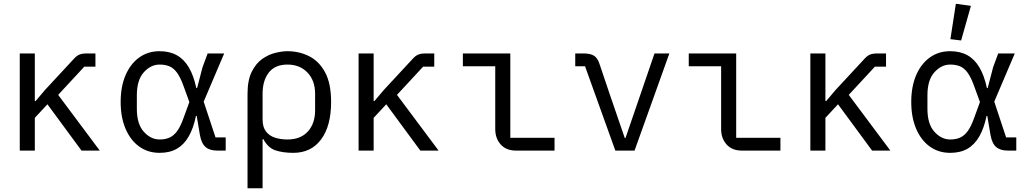

<svg xmlns="http://www.w3.org/2000/svg" viewBox="-20 -800 5440 1020"><path d="M85 0V-516H165V-263H169L219 -322L372 -487Q387 -504 402 -510Q417 -516 438 -516H487V-446H428L289 -296L510 0H413L232 -246L165 -174V0Z M1179 0H1134Q1094 0 1072 -19Q1050 -38 1042 -83L1025 -184H1021Q1008 -120 983 -76Q958 -32 920 -10Q882 12 828 12Q766 12 719.5 -21.5Q673 -55 647 -116Q621 -177 621 -258Q621 -340 647 -400.5Q673 -461 719.5 -494.5Q766 -528 828 -528Q881 -528 919.5 -506.5Q958 -485 983.5 -441.5Q1009 -398 1023 -332H1027L1056 -443L1083 -516H1171L1062 -260L1125 -70H1179ZM828 -59Q858 -59 880.5 -69Q903 -79 921 -103.5Q939 -128 955 -173L986 -258L955 -343Q939 -388 921 -413Q903 -438 880.5 -447.5Q858 -457 828 -457Q781 -457 744 -416Q707 -375 707 -294V-222Q707 -141 744 -100Q781 -59 828 -59Z M1295 -302Q1295 -374 1317.5 -419Q1340 -464 1374 -487.5Q1408 -511 1444 -519.5Q1480 -528 1507 -528Q1570 -528 1623 -501Q1676 -474 1707.5 -415Q1739 -356 1739 -258Q1739 -131 1686 -59.5Q1633 12 1538 12Q1484 12 1444 -1Q1404 -14 1379 -61H1375V200H1295ZM1507 -59Q1577 -59 1615.5 -101.5Q1654 -144 1654 -214V-302Q1654 -372 1613.5 -414.5Q1573 -457 1507 -457Q1441 -457 1408 -414.5Q1375 -372 1375 -302V-165Q1375 -125 1393 -101.5Q1411 -78 1441.5 -68.5Q1472 -59 1507 -59Z M1885 0V-516H1965V-263H1969L2019 -322L2172 -487Q2187 -504 2202 -510Q2217 -516 2238 -516H2287V-446H2228L2089 -296L2310 0H2213L2032 -246L1965 -174V0Z M2926 0H2721Q2669 0 2640 -32.5Q2611 -65 2611 -114V-448H2439V-516H2691V-68H2926Z M3249 0 3088 -448H3036V-516H3081Q3116 -516 3135.5 -504Q3155 -492 3165 -460L3219 -300L3299 -67H3303L3383 -300L3457 -516H3536L3351 0Z M4126 0H3921Q3869 0 3840 -32.5Q3811 -65 3811 -114V-448H3639V-516H3891V-68H4126Z M4285 0V-516H4365V-263H4369L4419 -322L4572 -487Q4587 -504 4602 -510Q4617 -516 4638 -516H4687V-446H4628L4489 -296L4710 0H4613L4432 -246L4365 -174V0Z M5379 0H5334Q5294 0 5272 -19Q5250 -38 5242 -83L5225 -184H5221Q5208 -120 5183 -76Q5158 -32 5120 -10Q5082 12 5028 12Q4966 12 4919.5 -21.5Q4873 -55 4847 -116Q4821 -177 4821 -258Q4821 -340 4847 -400.5Q4873 -461 4919.5 -494.5Q4966 -528 5028 -528Q5081 -528 5119.5 -506.5Q5158 -485 5183.5 -441.5Q5209 -398 5223 -332H5227L5256 -443L5283 -516H5371L5262 -260L5325 -70H5379ZM5028 -59Q5058 -59 5080.5 -69Q5103 -79 5121 -103.5Q5139 -128 5155 -173L5186 -258L5155 -343Q5139 -388 5121 -413Q5103 -438 5080.5 -447.5Q5058 -457 5028 -457Q4981 -457 4944 -416Q4907 -375 4907 -294V-222Q4907 -141 4944 -100Q4981 -59 5028 -59ZM5086 -585 5029 -592 5058 -780 5138 -769Z"/></svg>

Font: Lilex
Style: Regular
Weight: 400
Monospace: yes
Designer: Mike Abbink, Paul van der Laan, Pieter van Rosmalen, Mikhael Khrustik
Foundry: Mikhael Khrustik
Version: Version 2.510